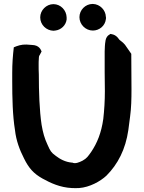

<svg xmlns="http://www.w3.org/2000/svg" viewBox="-20 -933 733 974"><path d="M42 -521C42 -438 44 -346 56 -273C62 -219 80 -172 102 -129C126 -80 151 -52 196 -27C236 -5 284 18 345 21C357 22 369 21 380 21H381C435 17 489 -13 520 -42C578 -100 617 -176 631 -273C634 -295 637 -318 640 -342C646 -385 647 -432 647 -479C647 -538 646 -597 646 -656V-660L614 -706C603 -719 594 -724 586 -731C582 -735 572 -756 545 -760L540 -761L536 -758C512 -746 514 -714 512 -698V-697L511 -672V-567C511 -535 512 -502 512 -471C512 -422 509 -374 504 -330C494 -258 472 -206 443 -163C428 -142 421 -130 399 -118C381 -109 362 -101 347 -108H345C311 -111 284 -126 262 -143L261 -144C240 -159 235 -167 221 -199C206 -231 198 -259 191 -300C180 -373 177 -468 177 -554V-555C176 -572 176 -588 176 -603C176 -616 176 -625 177 -635V-637C177 -640 178 -648 179 -651H180L191 -672C187 -680 180 -704 142 -705L114 -707C89 -708 69 -701 50 -693C45 -649 42 -611 42 -563ZM184 -845C184 -807 215 -778 251 -777C256 -777 257 -778 259 -778H261C290 -782 314 -804 318 -834V-845C317 -881 288 -912 251 -912C215 -912 184 -881 184 -845ZM383 -846C383 -809 414 -778 451 -778C484 -778 513 -802 517 -835V-837C517 -837 519 -840 517 -848C516 -881 488 -912 451 -913H450C413 -913 383 -882 383 -846Z"/></svg>

Font: Hussar Pisanka
Style: Bd
Weight: 700
Designer: Robert Jablonski
Foundry: Cannot Into Space Fonts
Version: Version 1.070